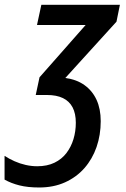

<svg xmlns="http://www.w3.org/2000/svg" viewBox="-84 -561 537 821"><path d="M83.5 240.7Q34.7 240.7 -1 231.7Q-36.6 222.7 -64.5 207V105.5Q-44.9 118.2 -22 128.4Q1 138.7 25.9 144.3Q50.8 149.9 75.2 149.9Q117.7 149.9 148.9 134.8Q180.2 119.6 200.2 93.3Q220.2 66.9 230.2 33.7Q240.2 0.5 240.2 -36.1Q240.2 -75.7 226.3 -102.1Q212.4 -128.4 185.1 -141.6Q157.7 -154.8 116.7 -154.8H68.8L85 -230.5L282.2 -454.1H74.2L92.8 -540.5H428.7L414.1 -468.3L195.3 -227.5Q243.7 -221.2 277.3 -197Q311 -172.9 328.9 -134Q346.7 -95.2 346.7 -43Q346.7 16.1 328.9 67.6Q311 119.1 276.9 158Q242.7 196.8 193.8 218.8Q145 240.7 83.5 240.7Z"/></svg>

Font: Open Sans SemiCondensed SemiBold
Style: Italic
Weight: 600
Width: 4
Italic angle: -12°
Designer: Monotype Design Team
Foundry: Monotype Imaging Inc.
Version: Version 3.000